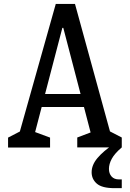

<svg xmlns="http://www.w3.org/2000/svg" viewBox="-20 -750 660 976"><path d="M21 -50.5 100.7 -91.7 71.2 -47 263.5 -730H361.2L547.5 -51.3L519.3 -92.2L599 -51V-0.7H372.7V-51L466.3 -86.5L447.2 -51.3L301.7 -608.5H297L150.3 -47L139.3 -85.8L234.5 -50.5V0H21ZM168 -272H449.2V-206.2H168ZM445.8 125.7Q445.8 88.7 475.2 53.6Q504.5 18.5 560.5 -19.2L599 -0.7Q562.8 30.2 548.3 56.9Q533.8 83.7 533.8 108.5Q533.8 132.2 547.1 147.1Q560.3 162 584.5 162H599V206.5H562.7Q498.5 206.5 472.2 183.5Q445.8 160.5 445.8 125.7Z"/></svg>

Font: Monaspace Xenon Var
Style: Regular
Weight: 400
Designer: Riley Cran and the Lettermatic Team
Version: Version 1.000 (Monaspace Xenon Var)